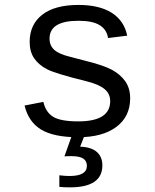

<svg xmlns="http://www.w3.org/2000/svg" viewBox="-20 -557 640 793"><path d="M517.6 -150.9Q517.6 -75.7 460.7 -33Q403.8 9.8 303.2 9.8Q202.6 9.8 150.1 -21.7Q97.7 -53.2 81.5 -121.1L159.2 -136.2Q168.5 -94.2 199 -75Q229.5 -55.7 303.2 -55.7Q435.1 -55.7 435.1 -139.2Q435.1 -170.4 411.1 -189.7Q387.2 -209 337.9 -221.2Q209 -252.9 174.3 -271Q139.6 -289.1 121.1 -316.2Q102.5 -343.3 102.5 -383.8Q102.5 -455.6 154.3 -496.1Q206.1 -536.6 304.2 -536.6Q390.1 -536.6 441.4 -504.2Q492.7 -471.7 505.4 -409.7L426.3 -399.9Q420.9 -435.1 391.6 -453.1Q362.3 -471.2 304.2 -471.2Q184.6 -471.2 184.6 -397.5Q184.6 -368.2 204.8 -350.6Q225.1 -333 270 -322.3L328.1 -307.1Q407.7 -287.6 442.6 -268.6Q477.5 -249.5 497.6 -220.9Q517.6 -192.4 517.6 -150.9ZM402.8 126Q402.8 216.8 269 216.8Q241.2 216.8 225.1 214.8V167Q249.5 169.9 267.1 169.9Q338.9 169.9 338.9 127.9Q338.9 108.4 324 98.1Q309.1 87.9 273.9 87.9Q252.9 87.9 246.1 88.9L277.8 0H330.1L311 48.8Q356.9 50.3 379.9 70.6Q402.8 90.8 402.8 126Z"/></svg>

Font: Courier New
Style: Regular
Weight: 400
Designer: Steve Matteson
Foundry: Ascender Corporation
Version: Version 2.00.3